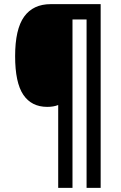

<svg xmlns="http://www.w3.org/2000/svg" viewBox="-20 -873 585 927"><path d="M466 34H398V-779H330V34H261V-366Q239 -357 208 -357Q132 -357 92.5 -415.5Q53 -474 53 -602Q53 -732 96.5 -792.5Q140 -853 225 -853H466Z"/></svg>

Font: Noto Sans Kannada UI Condensed SemiBold
Style: Regular
Weight: 600
Width: 3
Designer: Jelle Bosma - Monotype Design Team
Foundry: Monotype Imaging Inc.
Version: Version 2.005; ttfautohint (v1.8.4.7-5d5b)